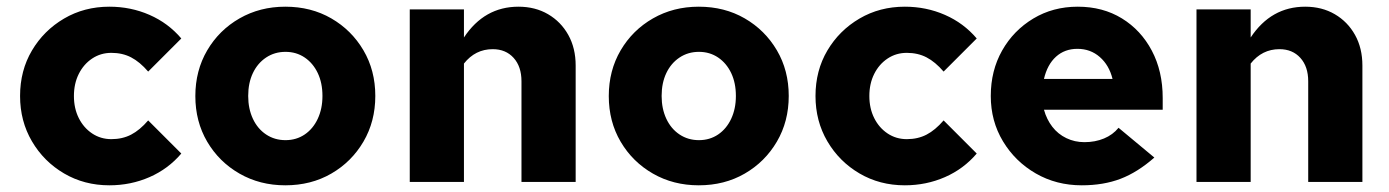

<svg xmlns="http://www.w3.org/2000/svg" viewBox="-20 -544 4152 574"><path d="M307 10Q232 10 171.5 -25.5Q111 -61 75.5 -121.5Q40 -182 40 -257Q40 -333 75.5 -393Q111 -453 171.5 -488.5Q232 -524 307 -524Q371 -524 427 -499.5Q483 -475 522 -429L423 -330Q398 -359 372 -372.5Q346 -386 313 -386Q281 -386 255.5 -369Q230 -352 215.5 -323Q201 -294 201 -257Q201 -220 215.5 -191Q230 -162 255.5 -145Q281 -128 313 -128Q346 -128 372 -141.5Q398 -155 423 -184L522 -85Q483 -39 427 -14.5Q371 10 307 10Z M832.9 10Q757 10 696 -25Q635 -60 599.5 -120.3Q564 -180.6 564 -256.8Q564 -333 599.5 -393.5Q635 -454 696.1 -489Q757.2 -524 833 -524Q910 -524 970.5 -489Q1031 -454 1066.5 -393.7Q1102 -333.4 1102 -257.2Q1102 -181 1066.5 -120.5Q1031 -60 970.4 -25Q909.9 10 832.9 10ZM833.5 -125Q865.9 -125 891 -142Q916 -159 930 -189Q944 -219 944 -257.1Q944 -296 930 -325.5Q916 -355 891 -372Q865.9 -389 833.5 -389Q801 -389 775.5 -372Q750 -355 736 -325.5Q722 -296 722 -257.1Q722 -219 736 -189Q750 -159 775.5 -142Q801 -125 833.5 -125Z M1205 0V-516H1367V-432Q1428 -524 1530 -524Q1580 -524 1618.5 -501.5Q1657 -479 1679 -439.5Q1701 -400 1701 -348V0H1539V-301Q1539 -345 1515.5 -371Q1492 -397 1453 -397Q1401 -397 1367 -354V0Z M2068.9 10Q1993 10 1932 -25Q1871 -60 1835.5 -120.3Q1800 -180.6 1800 -256.8Q1800 -333 1835.5 -393.5Q1871 -454 1932.1 -489Q1993.2 -524 2069 -524Q2146 -524 2206.5 -489Q2267 -454 2302.5 -393.7Q2338 -333.4 2338 -257.2Q2338 -181 2302.5 -120.5Q2267 -60 2206.4 -25Q2145.9 10 2068.9 10ZM2069.5 -125Q2101.9 -125 2127 -142Q2152 -159 2166 -189Q2180 -219 2180 -257.1Q2180 -296 2166 -325.5Q2152 -355 2127 -372Q2101.9 -389 2069.5 -389Q2037 -389 2011.5 -372Q1986 -355 1972 -325.5Q1958 -296 1958 -257.1Q1958 -219 1972 -189Q1986 -159 2011.5 -142Q2037 -125 2069.5 -125Z M2685 10Q2610 10 2549.5 -25.5Q2489 -61 2453.5 -121.5Q2418 -182 2418 -257Q2418 -333 2453.5 -393Q2489 -453 2549.5 -488.5Q2610 -524 2685 -524Q2749 -524 2805 -499.5Q2861 -475 2900 -429L2801 -330Q2776 -359 2750 -372.5Q2724 -386 2691 -386Q2659 -386 2633.5 -369Q2608 -352 2593.5 -323Q2579 -294 2579 -257Q2579 -220 2593.5 -191Q2608 -162 2633.5 -145Q2659 -128 2691 -128Q2724 -128 2750 -141.5Q2776 -155 2801 -184L2900 -85Q2861 -39 2805 -14.5Q2749 10 2685 10Z M3214 10Q3138 10 3076.5 -25.5Q3015 -61 2978.5 -121.5Q2942 -182 2942 -257Q2942 -333 2976 -393Q3010 -453 3069 -488.5Q3128 -524 3202 -524Q3277 -524 3334 -489Q3391 -454 3423.5 -392.5Q3456 -331 3456 -251V-216H3101Q3109 -187 3126 -165Q3143 -143 3168 -131Q3193 -119 3222 -119Q3254 -119 3280.5 -130Q3307 -141 3324 -162L3431 -73Q3381 -29 3330 -9.5Q3279 10 3214 10ZM3101 -308H3306Q3296 -349 3268 -373.5Q3240 -398 3201 -398Q3163 -398 3137 -374.5Q3111 -351 3101 -308Z M3557 0V-516H3719V-432Q3780 -524 3882 -524Q3932 -524 3970.5 -501.5Q4009 -479 4031 -439.5Q4053 -400 4053 -348V0H3891V-301Q3891 -345 3867.5 -371Q3844 -397 3805 -397Q3753 -397 3719 -354V0Z"/></svg>

Font: Red Hat Text VF
Style: Regular
Weight: 400
Designer: Pentagram, MCKL
Foundry: Pentagram, MCKL
Version: Version 1.023